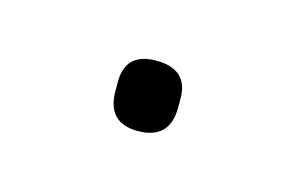

<svg xmlns="http://www.w3.org/2000/svg" viewBox="-29 -487 223 145"><g transform="rotate(15 82.5 -414.5)"><path d="M82 -387Q58 -387 58 -412V-419Q58 -442 82 -442Q107 -442 107 -419V-412Q107 -387 82 -387Z"/></g></svg>

Font: Sofia Sans Cond ExtraLight
Style: Regular
Weight: 200
Width: 3
Designer: Botio Nikoltchev, Ani Petrova
Foundry: lettersoup
Version: Version 4.100; ttfautohint (v1.8.3)